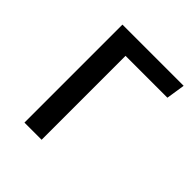

<svg xmlns="http://www.w3.org/2000/svg" viewBox="-152 -629 730 730"><g transform="rotate(45 213.0 -263.5)"><path d="M184.1 0H91.8V-526.9H420.9L409.2 -451.2H184.1Z"/></g></svg>

Font: FiraGO
Style: Regular
Weight: 400
Designer: bBox Type
Foundry: bBox Type GmbH
Version: Version 1.001;PS 001.001;hotconv 1.0.88;makeotf.lib2.5.64775